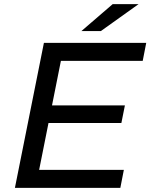

<svg xmlns="http://www.w3.org/2000/svg" viewBox="-20 -907 726 927"><path d="M223 -398H583L566 -313H206ZM169 -87H578L561 0H52L192 -700H686L669 -613H274ZM373 -757 524 -887H649L467 -757Z"/></svg>

Font: MOST Montserrat Medium
Style: Italic
Weight: 500
Italic angle: -11.3°
Designer: Julieta Ulanovsky
Foundry: Julieta Ulanovsky
Version: Version 8.000;March 11, 2024;FontCreator 15.0.0.2926 64-bit